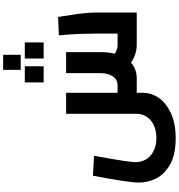

<svg xmlns="http://www.w3.org/2000/svg" viewBox="22 -913 1139 1223"><g transform="rotate(-90 591.5 -301.5)"><path d="M1095 -501 978 -496Q985 -412 987 -368Q989 -308 989 -259V-122H914Q898 -122 885 -128Q870 -132 861 -140Q871 -179 871 -231V-450H737V-231Q737 -184 717 -153Q696 -122 658 -122H612V-450H478V2Q478 34 460 62Q441 92 407 108Q371 125 323 125Q270 125 235 104Q200 84 185 54Q170 24 170 -6Q170 -53 211 -272L84 -279Q40 -51 40 14Q40 66 64 119Q89 173 151 210Q215 248 323 248Q420 248 486 216Q551 184 582 137Q612 90 612 40V0H704Q764 0 804 -37Q825 -21 854 -11Q885 0 917 0H1123V-278Q1123 -301 1115 -371Q1109 -415 1095 -501ZM758 -851V-739H854V-851ZM678 -713V-593H781V-713ZM830 -713V-593H933V-713Z"/></g></svg>

Font: Online Auction - Bold
Style: Bold
Weight: 500
Designer: Mohamed Mostafa, the designer of Online Auction
Foundry: Kief Type Foundry
Version: ""